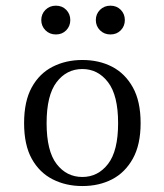

<svg xmlns="http://www.w3.org/2000/svg" viewBox="-20 -635 571 667"><path d="M266.1 11.3Q208.9 11.3 162.9 -12.1Q116.9 -35.5 90.3 -83.5Q63.7 -131.5 63.7 -207.3Q63.7 -283.1 90.3 -331.5Q116.9 -379.8 162.9 -403.2Q208.9 -426.6 266.1 -426.6Q324.2 -426.6 369.4 -403.2Q414.5 -379.8 441.5 -331.5Q468.5 -283.1 468.5 -207.3Q468.5 -132.3 441.5 -83.9Q414.5 -35.5 369.4 -12.1Q324.2 11.3 266.1 11.3ZM266.1 -20.2Q320.2 -20.2 355.2 -65.3Q390.3 -110.5 390.3 -207.3Q390.3 -304 355.2 -349.6Q320.2 -395.2 266.1 -395.2Q211.3 -395.2 176.6 -349.6Q141.9 -304 141.9 -207.3Q141.9 -110.5 176.6 -65.3Q211.3 -20.2 266.1 -20.2ZM363.7 -515.3Q341.9 -515.3 327.4 -529.8Q312.9 -544.4 312.9 -565.3Q312.9 -586.3 327.4 -600.8Q341.9 -615.3 363.7 -615.3Q385.5 -615.3 399.6 -600.8Q413.7 -586.3 413.7 -565.3Q413.7 -544.4 399.6 -529.8Q385.5 -515.3 363.7 -515.3ZM174.2 -515.3Q152.4 -515.3 137.9 -529.8Q123.4 -544.4 123.4 -565.3Q123.4 -586.3 137.9 -600.8Q152.4 -615.3 174.2 -615.3Q196 -615.3 210.1 -600.8Q224.2 -586.3 224.2 -565.3Q224.2 -544.4 210.1 -529.8Q196 -515.3 174.2 -515.3Z"/></svg>

Font: Playfair 12pt Light
Style: Regular
Weight: 300
Designer: Claus Eggers Sørensen
Foundry: Claus Eggers Sørensen
Version: Version 2.000;gftools[0.9.28]